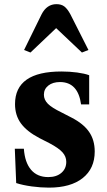

<svg xmlns="http://www.w3.org/2000/svg" viewBox="-20 -870 504 901"><path d="M209.5 10.5Q171.5 10.5 129 4.8Q86.5 -1 56 -11L49.5 -172H92Q96.5 -107.5 125.8 -73.2Q155 -39 206.5 -39Q245 -39 268 -58.8Q291 -78.5 291 -110.5Q291 -135.5 273.2 -155.2Q255.5 -175 213 -197.5L165 -222Q106 -253 78.2 -291Q50.5 -329 50.5 -381.5Q50.5 -534.5 268.5 -534.5Q306.5 -534.5 341.8 -529.8Q377 -525 398.5 -517V-380H360.5Q346 -485 261.5 -485Q227.5 -485 206.8 -468.5Q186 -452 186 -425.5Q186 -402 204.5 -383.2Q223 -364.5 268.5 -342.5L316 -318Q371.5 -289.5 398 -251.2Q424.5 -213 424.5 -159Q424.5 -79 368 -34.2Q311.5 10.5 209.5 10.5ZM123 -623.5 93 -635.5 175 -802.5Q199.5 -850.5 245 -850.5Q268 -850.5 282.2 -839.5Q296.5 -828.5 310.5 -802.5L395 -635.5L364.5 -623.5L243.5 -738Z"/></svg>

Font: Libre Caslon Text
Style: Bold
Weight: 700
Designer: Pablo Impallari, Rodrigo Fuenzalida, Katja Schimmel
Foundry: Pablo Impallari, Rodrigo Fuenzalida
Version: Version 2.000